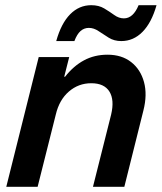

<svg xmlns="http://www.w3.org/2000/svg" viewBox="-20 -720 625 740"><path d="M4.2 0 129.2 -500H246.7L227.5 -424.2H230.8Q263.3 -465.8 303.8 -487.5Q344.2 -509.2 394.2 -509.2Q449.2 -509.2 485.4 -480.8Q521.7 -452.5 535 -403.8Q548.3 -355 532.5 -293.3L459.2 0H338.3L408.3 -278.3Q421.7 -335 401.7 -367.1Q381.7 -399.2 331.7 -399.2Q282.5 -399.2 245.4 -367.1Q208.3 -335 195 -278.3L125 0ZM196.7 -561.7Q215.8 -630 250.4 -665Q285 -700 331.7 -700Q360.8 -700 381.7 -687.5Q402.5 -675 420.4 -662.1Q438.3 -649.2 457.5 -649.2Q493.3 -649.2 514.2 -700H583.3Q564.2 -632.5 529.2 -597.1Q494.2 -561.7 447.5 -561.7Q420 -561.7 399.2 -574.6Q378.3 -587.5 360 -600Q341.7 -612.5 322.5 -612.5Q304.2 -612.5 290.4 -600.4Q276.7 -588.3 266.7 -561.7Z"/></svg>

Font: Funnel Sans SemiBold
Style: Italic
Weight: 600
Italic angle: -14.036°
Designer: NORD ID, Kristian Moeller
Foundry: Dicotype
Version: Version 1.000